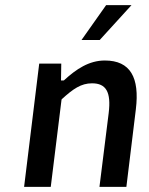

<svg xmlns="http://www.w3.org/2000/svg" viewBox="-20 -739 580 749"><path d="M178 -10 220 -350 221 -352C265 -392 296 -414 339 -414C394 -414 414 -380 404 -298L368 -10H473L510 -313C525 -436 489 -503 389 -503C327 -503 277 -469 230 -426L228 -425H218L219 -491H133L74 -10ZM394 -719 298 -583H369L493 -719Z"/></svg>

Font: Falling Sky
Style: LightObl
Weight: 400
Designer: Paul D. Hunt
Foundry: Adobe Systems Incorporated
Version: Version 1.02